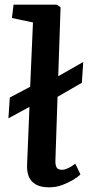

<svg xmlns="http://www.w3.org/2000/svg" viewBox="-20 -787 376 821"><path d="M190 14Q155 14 133.5 2Q112 -10 103 -32.5Q94 -55 96 -87L106 -330L16 -281L22 -370L109 -416L121 -691L31 -710L38 -767H223L239 -756L229 -461L336 -522L330 -433L226 -373L217 -103Q216 -83 221.5 -72Q227 -61 245 -61Q256 -61 270.5 -67.5Q285 -74 302 -87L324 -41Q314 -31 293.5 -18.5Q273 -6 246.5 4Q220 14 190 14Z"/></svg>

Font: Literata 18pt SemiBold
Style: Italic
Weight: 600
Italic angle: -2°
Designer: Latin by Veronika Burian and Jose Scaglione. Greek by Irene Vlachou. Cyrillic by Vera Evstafieva
Foundry: TypeTogether
Version: Version 3.103;gftools[0.9.29]